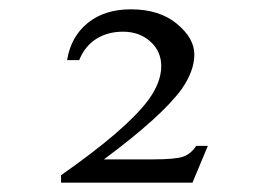

<svg xmlns="http://www.w3.org/2000/svg" viewBox="-20 -791 561 412"><path d="M426 -478 393 -399H111V-415Q251 -513 298 -576Q326 -614 326 -649Q326 -681 302.5 -702Q279 -723 244 -723Q211 -723 186.5 -707.5Q162 -692 150 -662H124Q132 -712 168 -741.5Q204 -771 261 -771Q322 -771 359.5 -740Q397 -709 397 -674Q397 -639 370 -600Q327 -541 203 -449H308Q357 -449 373.5 -455Q390 -461 401 -478Z"/></svg>

Font: MM Taunggyi
Style: Regular
Weight: 400
Designer: Khon Soe Zaw Thu
Version: Version 1.00 July 18, 2016, initial release